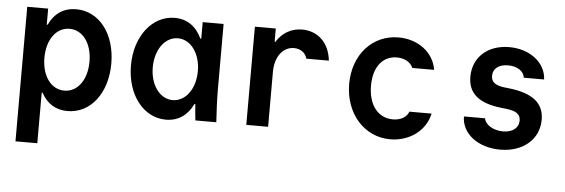

<svg xmlns="http://www.w3.org/2000/svg" viewBox="-49 -701 3097 1052"><g transform="rotate(5 1500.0 -175.0)"><path d="M63 -540V200H183V-78H188C219 -20 268 10 332 10C459 10 549 -107 549 -270C549 -433 459 -550 332 -550C264 -550 213 -516 183 -452H178V-540ZM305 -440C378 -440 429 -370 429 -270C429 -170 378 -100 305 -100C232 -100 181 -170 181 -270C181 -370 232 -440 305 -440Z M1022 -89H1027C1029 -60 1031 -32 1035 0H1150C1146 -63 1143 -129 1143 -180V-540H1028V-449H1023C993 -514 942 -550 874 -550C750 -550 657 -430 657 -270C657 -109 749 10 873 10C941 10 991 -25 1022 -89ZM1025 -270C1025 -173 972 -100 901 -100C830 -100 777 -173 777 -270C777 -367 830 -440 901 -440C972 -440 1025 -367 1025 -270Z M1435 0V-302C1435 -385 1478 -442 1539 -442C1575 -442 1603 -422 1611 -390H1735C1725 -486 1663 -547 1575 -547C1515 -547 1466 -518 1434 -467H1430V-540H1315V0Z M2199 -150C2188 -119 2155 -100 2112 -100C2029 -100 1977 -169 1977 -274C1977 -375 2026 -440 2105 -440C2148 -440 2181 -421 2194 -390H2314C2299 -485 2213 -550 2105 -550C1961 -550 1857 -434 1857 -273C1857 -111 1963 10 2107 10C2213 10 2301 -55 2321 -150Z M2499 -150C2499 -56 2590 14 2712 14C2838 14 2925 -61 2925 -169C2925 -260 2863 -310 2732 -325L2705 -328C2655 -334 2633 -352 2633 -385C2633 -425 2665 -450 2716 -450C2766 -450 2803 -426 2807 -390H2919C2915 -482 2828 -550 2714 -550C2595 -550 2515 -477 2515 -370C2515 -279 2574 -229 2697 -215L2724 -212C2781 -206 2805 -189 2805 -154C2805 -113 2771 -87 2719 -87C2666 -87 2621 -114 2615 -150Z"/></g></svg>

Font: CommitMono
Style: 700Regular
Weight: 700
Monospace: yes
Designer: Eigil Nikolajsen
Foundry: Eigil Nikolajsen
Version: Version 1.143